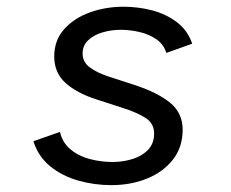

<svg xmlns="http://www.w3.org/2000/svg" viewBox="-20 -527 672 559"><path d="M303.7 12Q254.7 12 208 -1.2Q161.4 -14.4 126.5 -42.6Q91.6 -70.7 77.3 -115.8L154.6 -143Q161.8 -111.4 185.6 -91.8Q209.4 -72.2 241.9 -63.8Q274.4 -55.4 307.3 -55.4Q339.8 -55.4 367.6 -64.6Q395.3 -73.7 412 -91.9Q428.7 -110 428.7 -138.3Q428.7 -168.4 402.5 -184.5Q376.4 -200.6 335.4 -213.4L258.3 -238.4Q202.9 -256.4 170.4 -285.9Q137.9 -315.3 137.9 -362.7Q137.9 -410.1 167.1 -442.4Q196.3 -474.7 242.2 -491.1Q288.2 -507.4 339.3 -507.4Q382.4 -507.4 423.1 -496.8Q463.7 -486.1 494.9 -462.5Q526.2 -438.9 539.6 -399.8L464.3 -372.9Q456.6 -397.8 435.4 -412.5Q414.2 -427.2 386.6 -433.7Q359 -440.2 331.6 -440.2Q303.7 -440.2 278.1 -432.6Q252.4 -424.9 236.5 -409.6Q220.5 -394.4 220.5 -371.1Q220.5 -346 242 -330.4Q263.5 -314.8 294.8 -304.6L373.6 -279Q439.3 -257.3 475.6 -227.6Q511.8 -197.9 511.8 -149.4Q511.8 -98.5 483.5 -62.4Q455.2 -26.3 408.1 -7.1Q361.1 12 303.7 12Z"/></svg>

Font: Atkinson Hyperlegible Mono ExtraLight
Style: Italic
Weight: 200
Italic angle: -12°
Monospace: yes
Designer: Elliott Scott, Megan Eiswerth, Linus Boman, Theodore Petrosky, Letters from Sweden
Foundry: Applied Design Works, Letters from Sweden
Version: Version 2.001